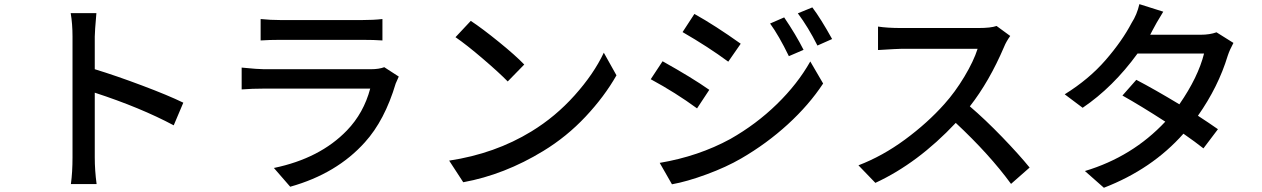

<svg xmlns="http://www.w3.org/2000/svg" viewBox="-20 -845 6040 919"><path d="M857.4 -353.5 811.5 -245.1Q652.3 -330.1 433.6 -401.4V-91.8Q433.6 -29.3 442.4 36.1H319.3Q327.1 -20.5 327.1 -91.8V-669.9Q327.1 -730.5 318.4 -782.2H441.4Q433.6 -693.4 433.6 -669.9V-513.7Q536.1 -482.4 660.6 -435.5Q785.2 -388.7 857.4 -353.5Z M1819.3 -523.4 1888.7 -478.5Q1875 -447.3 1874 -445.3Q1821.3 -268.6 1726.6 -164.1Q1591.8 -13.7 1369.1 48.8L1291 -41Q1511.7 -86.9 1640.6 -220.7Q1720.7 -303.7 1752 -420.9H1243.2Q1187.5 -420.9 1136.7 -417V-521.5Q1214.8 -513.7 1243.2 -513.7H1754.9Q1793.9 -513.7 1819.3 -523.4ZM1227.5 -651.4V-753.9Q1273.4 -749 1323.2 -749H1712.9Q1768.6 -749 1810.5 -753.9V-651.4Q1772.5 -654.3 1711.9 -654.3H1323.2Q1269.5 -654.3 1227.5 -651.4Z M2160.2 -667 2233.4 -745.1Q2288.1 -709 2368.2 -644Q2448.2 -579.1 2489.3 -536.1L2410.2 -455.1Q2368.2 -498 2290.5 -564.5Q2212.9 -630.9 2160.2 -667ZM2197.3 27.3 2129.9 -76.2Q2349.6 -109.4 2523.4 -215.8Q2638.7 -286.1 2730.5 -388.7Q2822.3 -491.2 2870.1 -592.8L2930.7 -484.4Q2873 -382.8 2782.7 -286.6Q2692.4 -190.4 2580.1 -122.1Q2394.5 -8.8 2197.3 27.3Z M3666 -732.4 3733.4 -761.7Q3789.1 -679.7 3826.2 -606.4L3755.9 -576.2Q3708 -674.8 3666 -732.4ZM3798.8 -781.2 3868.2 -809.6Q3908.2 -756.8 3962.9 -658.2L3892.6 -627Q3848.6 -714.8 3798.8 -781.2ZM3247.1 -691.4 3303.7 -778.3Q3403.3 -722.7 3525.4 -635.7L3465.8 -549.8Q3369.1 -621.1 3247.1 -691.4ZM3196.3 37.1 3137.7 -65.4Q3323.2 -96.7 3475.6 -179.7Q3599.6 -250 3698.7 -346.7Q3797.9 -443.4 3858.4 -550.8L3919.9 -445.3Q3852.5 -342.8 3751 -250Q3649.4 -157.2 3528.3 -86.9Q3456.1 -44.9 3361.8 -10.3Q3267.6 24.4 3196.3 37.1ZM3094.7 -465.8 3151.4 -551.8Q3293 -472.7 3375 -415L3316.4 -326.2Q3213.9 -401.4 3094.7 -465.8Z M4750 -720.7 4815.4 -672.9Q4795.9 -645.5 4786.1 -621.1Q4714.8 -454.1 4622.1 -335.9Q4695.3 -273.4 4776.9 -189Q4858.4 -104.5 4908.2 -43L4819.3 35.2Q4715.8 -106.4 4554.7 -256.8Q4373 -63.5 4169.9 30.3L4088.9 -53.7Q4204.1 -97.7 4312 -177.2Q4419.9 -256.8 4500 -346.7Q4551.8 -404.3 4596.2 -478.5Q4640.6 -552.7 4659.2 -611.3H4292Q4276.4 -611.3 4182.6 -605.5V-717.8Q4228.5 -710.9 4292 -710.9H4663.1Q4722.7 -710.9 4750 -720.7Z M5802.7 -690.4 5883.8 -639.6Q5866.2 -607.4 5856.4 -578.1Q5811.5 -429.7 5713.9 -291Q5766.6 -256.8 5809.6 -226.6L5740.2 -134.8Q5702.1 -165 5644.5 -205.1Q5494.1 -35.2 5263.7 53.7L5172.9 -26.4Q5400.4 -94.7 5557.6 -262.7Q5441.4 -337.9 5352.5 -387.7L5418.9 -462.9Q5506.8 -417 5625 -345.7Q5714.8 -475.6 5743.2 -588.9H5424.8Q5307.6 -427.7 5162.1 -329.1L5076.2 -393.6Q5192.4 -465.8 5272 -557.6Q5351.6 -649.4 5396.5 -735.4Q5421.9 -774.4 5433.6 -825.2L5547.9 -789.1Q5510.7 -728.5 5497.1 -701.2L5485.4 -678.7H5727.5Q5770.5 -678.7 5802.7 -690.4Z"/></svg>

Font: GenEi Gothic M SemiBold
Style: Regular
Weight: 500
Designer: o_tamon (Modified); [Source Han Sans]
Ryoko NISHIZUKA  (kana & ideographs); Paul D. Hunt (Latin, Greek & Cyrillic); Wenl
Version: Version 1.1a;Original Version 1.004